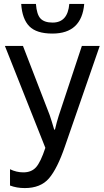

<svg xmlns="http://www.w3.org/2000/svg" viewBox="-20 -948 532 978"><path d="M333 -928Q325 -833 248 -833Q206 -833 186.5 -853.5Q167 -874 163 -928H88Q93 -851 129.5 -814Q166 -777 247 -777Q396 -777 409 -928ZM397 -714 279 -358Q274 -342 269 -324Q264 -306 260 -288H256Q250 -309 244 -328Q238 -347 233 -362L97 -714H5L211 -195Q187 -122 163.5 -96Q140 -70 99 -70Q64 -70 31 -86V-3Q65 10 106 10Q187 10 229.5 -39.5Q272 -89 311 -203L488 -714Z"/></svg>

Font: Noto Sans Display SemiCondensed
Style: Regular
Weight: 400
Width: 4
Designer: Monotype Design team
Foundry: Monotype Imaging Inc.
Version: 1.000